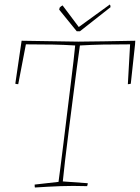

<svg xmlns="http://www.w3.org/2000/svg" viewBox="-20 -827 621 853"><path d="M135 6Q134 4 134 -7L240 -19Q243 -41 249 -87.5Q255 -134 262.5 -195Q270 -256 278 -321.5Q286 -387 293.5 -447.5Q301 -508 306.5 -555Q312 -602 314 -625Q265 -628 215 -629Q165 -630 95 -630L61 -453Q54 -453 48 -455L76 -646L328 -642Q379 -642 444 -643.5Q509 -645 581 -646L580 -630L561 -455Q555 -453 548 -453L558 -630Q488 -630 437.5 -629Q387 -628 335 -625Q329 -586 321 -523.5Q313 -461 303.5 -388Q294 -315 285 -243.5Q276 -172 269 -113Q262 -54 259 -21L370 -13Q370 -10 369 -6.5Q368 -3 367 0Q302 -2 249.5 0Q197 2 135 6ZM321 -688 243 -784 245 -793Q250 -799 258 -803L330 -707L468 -807Q471 -804 471 -795L335 -688Z"/></svg>

Font: Labrada Thin
Style: Italic
Weight: 100
Italic angle: -7°
Designer: Mercedes Jáuregui
Foundry: Omnibus-Type Team
Version: Version 1.000; ttfautohint (v1.8.4.7-5d5b)